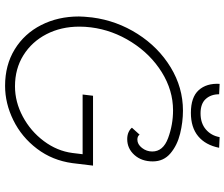

<svg xmlns="http://www.w3.org/2000/svg" viewBox="-86 -800 906 775"><g transform="rotate(90 367.5 -413.0)"><path d="M649 -335 639 -252Q628 -171 581 -109Q534 -47 466 -13.5Q398 20 327 20Q243 20 179.5 -19Q116 -58 81.5 -126Q47 -194 47 -278Q47 -296 51 -332Q64 -431 117.5 -515Q171 -599 252.5 -648.5Q334 -698 427 -698Q473 -698 520 -686.5Q567 -675 599.5 -647.5Q632 -620 632 -576Q632 -531 606 -502Q580 -473 542 -473Q526 -473 514 -478.5Q502 -484 496 -492L524 -523Q530 -514 544 -514Q563 -514 577.5 -532.5Q592 -551 592 -574Q592 -618 538 -638Q484 -658 426 -658Q345 -658 272 -612.5Q199 -567 150.5 -490.5Q102 -414 91 -327Q88 -303 88 -280Q88 -206 118.5 -147Q149 -88 203.5 -54Q258 -20 329 -20Q392 -20 451 -51.5Q510 -83 550 -136.5Q590 -190 598 -252L603 -293H362L367 -335ZM319 -846 361 -844Q361 -811 380 -790Q399 -769 438 -769Q478 -769 503 -790.5Q528 -812 534 -846L577 -844Q566 -789 530.5 -759.5Q495 -730 436 -730Q373 -730 344.5 -761.5Q316 -793 319 -846Z"/></g></svg>

Font: Bellota Light
Style: Italic
Weight: 300
Italic angle: -7.5°
Designer: Kemie Guaida
Foundry: Kemie Guaida
Version: Version 4.001